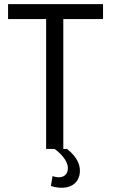

<svg xmlns="http://www.w3.org/2000/svg" viewBox="-20 -720 564 928"><path d="M203 0H244C285 30 314 68 307 104C300 138 266 143 234 131L226 179C267 193 346 198 364 127C373 86 357 41 304 0H286V-628H478V-700H19V-628H203Z"/></svg>

Font: Vanilla Cream Book
Style: Regular
Weight: 400
Designer: Jeremy Tribby, Jinavaṁso
Foundry: Tribby Type
Version: Version 1.422;Glyphs 3.1.2 (3151)